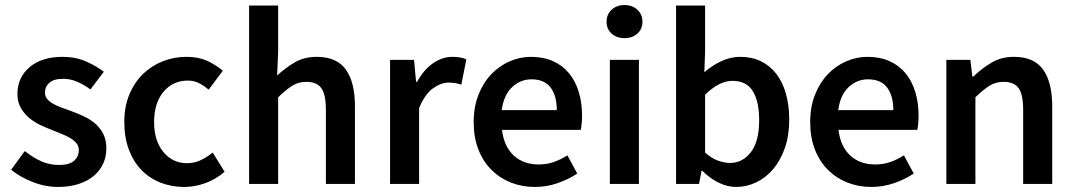

<svg xmlns="http://www.w3.org/2000/svg" viewBox="-20 -728 4253 760"><path d="M210 12Q159 12 109.5 -7.5Q60 -27 24 -56L78 -130Q111 -104 143.5 -89.5Q176 -75 214 -75Q254 -75 273 -91.5Q292 -108 292 -134Q292 -149 283 -160.5Q274 -172 259 -181Q244 -190 225 -197.5Q206 -205 187 -213Q163 -222 138 -234Q113 -246 93.5 -263Q74 -280 61.5 -302.5Q49 -325 49 -356Q49 -421 97 -462Q145 -503 228 -503Q279 -503 320 -485Q361 -467 391 -444L338 -374Q312 -393 285.5 -404.5Q259 -416 230 -416Q193 -416 175.5 -400.5Q158 -385 158 -362Q158 -347 166.5 -336.5Q175 -326 189 -318Q203 -310 221.5 -303Q240 -296 260 -289Q285 -280 310 -268.5Q335 -257 355.5 -240Q376 -223 388.5 -198.5Q401 -174 401 -140Q401 -108 388.5 -80.5Q376 -53 352 -32.5Q328 -12 292 0Q256 12 210 12Z M709 12Q659 12 615.5 -5Q572 -22 540 -55Q508 -88 490 -136Q472 -184 472 -245Q472 -306 492 -354Q512 -402 546 -435Q580 -468 624.5 -485.5Q669 -503 718 -503Q766 -503 800.5 -487Q835 -471 862 -448L806 -373Q786 -390 766.5 -399.5Q747 -409 724 -409Q664 -409 627 -364.5Q590 -320 590 -245Q590 -171 626.5 -126.5Q663 -82 721 -82Q750 -82 775.5 -94.5Q801 -107 822 -124L869 -48Q834 -18 792.5 -3Q751 12 709 12Z M966 0V-706H1081V-524L1077 -429Q1108 -458 1145.5 -480.5Q1183 -503 1234 -503Q1313 -503 1349 -452.5Q1385 -402 1385 -308V0H1270V-293Q1270 -354 1252 -379Q1234 -404 1193 -404Q1161 -404 1136.5 -388.5Q1112 -373 1081 -343V0Z M1524 0V-491H1619L1627 -404H1631Q1657 -452 1694 -477.5Q1731 -503 1770 -503Q1805 -503 1826 -493L1806 -393Q1793 -397 1782 -399Q1771 -401 1755 -401Q1726 -401 1694 -378.5Q1662 -356 1639 -300V0Z M2097 12Q2046 12 2002 -5.5Q1958 -23 1925 -56Q1892 -89 1873.5 -136.5Q1855 -184 1855 -245Q1855 -305 1874 -353Q1893 -401 1924.5 -434Q1956 -467 1997 -485Q2038 -503 2081 -503Q2131 -503 2169 -486Q2207 -469 2232.5 -438Q2258 -407 2271 -364Q2284 -321 2284 -270Q2284 -253 2282.5 -238Q2281 -223 2279 -214H1967Q1975 -148 2013.5 -112.5Q2052 -77 2112 -77Q2144 -77 2171.5 -86.5Q2199 -96 2226 -113L2265 -41Q2230 -18 2187 -3Q2144 12 2097 12ZM1966 -292H2184Q2184 -349 2159.5 -381.5Q2135 -414 2084 -414Q2040 -414 2007 -383Q1974 -352 1966 -292Z M2394 0V-491H2509V0ZM2452 -577Q2421 -577 2401 -595Q2381 -613 2381 -642Q2381 -671 2401 -689.5Q2421 -708 2452 -708Q2483 -708 2503 -689.5Q2523 -671 2523 -642Q2523 -613 2503 -595Q2483 -577 2452 -577Z M2894 12Q2860 12 2825.5 -4.5Q2791 -21 2760 -52H2757L2747 0H2656V-706H2771V-524L2768 -442Q2799 -469 2835.5 -486Q2872 -503 2910 -503Q2956 -503 2992 -485.5Q3028 -468 3053 -435.5Q3078 -403 3091 -357Q3104 -311 3104 -254Q3104 -191 3086.5 -141.5Q3069 -92 3040 -58Q3011 -24 2973 -6Q2935 12 2894 12ZM2870 -83Q2919 -83 2952 -125.5Q2985 -168 2985 -252Q2985 -326 2960 -367Q2935 -408 2879 -408Q2827 -408 2771 -353V-124Q2797 -101 2822.5 -92Q2848 -83 2870 -83Z M3429 12Q3378 12 3334 -5.5Q3290 -23 3257 -56Q3224 -89 3205.5 -136.5Q3187 -184 3187 -245Q3187 -305 3206 -353Q3225 -401 3256.5 -434Q3288 -467 3329 -485Q3370 -503 3413 -503Q3463 -503 3501 -486Q3539 -469 3564.5 -438Q3590 -407 3603 -364Q3616 -321 3616 -270Q3616 -253 3614.5 -238Q3613 -223 3611 -214H3299Q3307 -148 3345.5 -112.5Q3384 -77 3444 -77Q3476 -77 3503.5 -86.5Q3531 -96 3558 -113L3597 -41Q3562 -18 3519 -3Q3476 12 3429 12ZM3298 -292H3516Q3516 -349 3491.5 -381.5Q3467 -414 3416 -414Q3372 -414 3339 -383Q3306 -352 3298 -292Z M3726 0V-491H3821L3829 -425H3833Q3866 -457 3904.5 -480Q3943 -503 3994 -503Q4073 -503 4109 -452.5Q4145 -402 4145 -308V0H4030V-293Q4030 -354 4012 -379Q3994 -404 3953 -404Q3921 -404 3896.5 -388.5Q3872 -373 3841 -343V0Z"/></svg>

Font: CV Source Sans Light
Style: Bold
Weight: 600
Designer: Paul D. Hunt
Foundry: Adobe Systems Incorporated
Version: Version 3.001